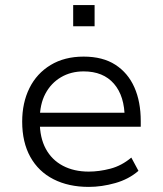

<svg xmlns="http://www.w3.org/2000/svg" viewBox="-20 -725 638 753"><path d="M328 8Q249 8 190 -22Q131 -52 99 -109.5Q67 -167 67 -248Q67 -322 95.5 -379.5Q124 -437 178.5 -470Q233 -503 308 -503Q383 -503 432.5 -471Q482 -439 507 -382.5Q532 -326 532 -250V-228H116V-283H491L469 -261Q469 -348 427 -396.5Q385 -445 308 -445Q258 -445 219 -422Q180 -399 158 -357.5Q136 -316 136 -257V-248Q136 -185 159.5 -141.5Q183 -98 226.5 -75Q270 -52 328 -52Q369 -52 413 -63.5Q457 -75 495 -107L523 -55Q485 -22 432 -7Q379 8 328 8ZM267 -622V-705H351V-622Z"/></svg>

Font: Nunito Sans 7pt Light
Style: Regular
Weight: 300
Designer: Vernon Adams
Foundry: Vernon Adams
Version: Version 3.101;gftools[0.9.27]